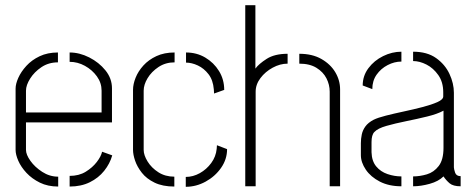

<svg xmlns="http://www.w3.org/2000/svg" viewBox="-20 -718 1833 739"><path d="M204 0Q164 0 133.5 -15Q103 -30 82 -52.5Q61 -75 50.5 -99Q40 -123 40 -141V-377Q40 -395 50.5 -418.5Q61 -442 81.5 -464.5Q102 -487 132.5 -501.5Q163 -516 203 -516V-478Q167 -478 139.5 -459.5Q112 -441 96 -415.5Q80 -390 80 -369V-285H371V-369Q371 -399 353 -424Q335 -449 307 -464.5Q279 -480 248 -480V-516Q286 -516 323.5 -497Q361 -478 386 -447Q411 -416 411 -378V-247H80V-141Q80 -123 97 -99Q114 -75 142.5 -56.5Q171 -38 204 -38ZM248 0V-41Q284 -41 310 -57Q336 -73 352.5 -94.5Q369 -116 373 -134L412 -120Q403 -88 381 -60.5Q359 -33 325.5 -16.5Q292 0 248 0Z M651 0Q606 0 575 -15Q544 -30 526 -53Q508 -76 500 -99.5Q492 -123 492 -141V-372Q492 -394 502 -419Q512 -444 532 -466Q552 -488 582 -502Q612 -516 652 -516V-478Q617 -478 590 -460Q563 -442 548 -417Q533 -392 533 -369V-141Q533 -121 548 -96.5Q563 -72 589.5 -55Q616 -38 651 -38ZM695 1V-37Q723 -37 749 -51.5Q775 -66 793 -90.5Q811 -115 814 -145L815 -159L854 -144Q854 -105 831 -72Q808 -39 771.5 -19Q735 1 695 1ZM804 -358 803 -374Q800 -410 782.5 -432.5Q765 -455 741.5 -466Q718 -477 696 -477V-516Q737 -516 770 -496.5Q803 -477 823 -444.5Q843 -412 843 -372Z M924 -1V-698H963V-454Q976 -472 1006.5 -491.5Q1037 -511 1087 -511V-473Q1058 -473 1029.5 -457.5Q1001 -442 982.5 -417.5Q964 -393 964 -365V-1ZM1249 -1V-365Q1249 -392 1236.5 -416.5Q1224 -441 1198 -457Q1172 -473 1132 -473V-511Q1182 -511 1217 -491Q1252 -471 1270.5 -440Q1289 -409 1289 -374V-1Z M1525 -1Q1477 -1 1442 -19Q1407 -37 1388 -65Q1369 -93 1369 -121V-167Q1369 -184 1372.5 -200.5Q1376 -217 1386.5 -231.5Q1397 -246 1418 -257Q1434 -265 1465.5 -273Q1497 -281 1534.5 -289Q1572 -297 1606.5 -306Q1641 -315 1663.5 -325Q1686 -335 1686 -347V-363Q1686 -402 1667 -429Q1648 -456 1621.5 -469.5Q1595 -483 1570 -483V-519Q1624 -519 1658.5 -494.5Q1693 -470 1710 -433.5Q1727 -397 1727 -361V-74Q1727 -68 1731.5 -54Q1736 -40 1753 -40V-1Q1724 -1 1710.5 -12.5Q1697 -24 1687 -39Q1668 -20 1634 -10.5Q1600 -1 1570 -1V-39Q1596 -39 1623 -47Q1650 -55 1668.5 -79Q1687 -103 1687 -149V-292Q1663 -279 1624 -269.5Q1585 -260 1543 -251.5Q1501 -243 1467.5 -233.5Q1434 -224 1421 -210Q1410 -199 1410 -171V-132Q1411 -98 1428 -77.5Q1445 -57 1471.5 -48Q1498 -39 1525 -39ZM1413 -375 1376 -389Q1376 -426 1398 -455.5Q1420 -485 1454.5 -502Q1489 -519 1525 -519V-481Q1498 -481 1472 -467.5Q1446 -454 1429.5 -430.5Q1413 -407 1413 -375Z"/></svg>

Font: Stick No Bills ExtraLight ExtraLight
Style: Regular
Weight: 250
Version: Version 2.000